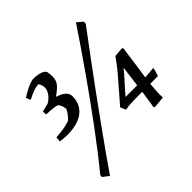

<svg xmlns="http://www.w3.org/2000/svg" viewBox="-207 -901 1204 1204"><g transform="rotate(-45 395.5 -299.0)"><path d="M96 -253Q81 -253 65 -254.5Q49 -256 33 -258L37 -292Q72 -294 102 -298.5Q132 -303 160 -313Q171 -322 181.5 -335Q192 -348 199 -359.5Q206 -371 206 -375Q206 -386 200.5 -402Q195 -418 185 -428Q168 -433 143 -435.5Q118 -438 96 -438L91 -444V-466L147 -480Q163 -489 176 -502Q189 -515 197.5 -531Q206 -547 206 -564Q206 -574 203 -585Q200 -596 192 -607Q176 -607 156.5 -601Q137 -595 120 -587Q103 -579 94 -574L86 -575L76 -602Q90 -611 112.5 -623.5Q135 -636 157.5 -645Q180 -654 194 -654Q210 -654 226.5 -651.5Q243 -649 257 -644Q271 -639 281 -629Q285 -625 287 -610Q289 -595 289 -578Q289 -555 281.5 -539Q274 -523 258.5 -508.5Q243 -494 218 -476L217 -471Q249 -463 269.5 -445.5Q290 -428 290 -402Q290 -355 267 -321.5Q244 -288 200.5 -270.5Q157 -253 96 -253ZM103 117 62 86 64 69Q105 20 151.5 -40Q198 -100 247.5 -166.5Q297 -233 348 -304Q399 -375 449 -446Q499 -517 545.5 -585.5Q592 -654 633 -715L671 -683L670 -665Q611 -586 546.5 -499.5Q482 -413 418 -325Q354 -237 295 -155Q236 -73 186.5 -3Q137 67 103 117ZM608 11 601 5 619 -113Q577 -113 549.5 -112.5Q522 -112 503.5 -110.5Q485 -109 468 -105L452 -142Q484 -180 520.5 -221Q557 -262 593 -305Q629 -348 659 -391L722 -396L728 -388Q725 -368 721 -338.5Q717 -309 712.5 -276Q708 -243 703.5 -213.5Q699 -184 696 -164Q712 -164 732 -166Q752 -168 769 -170L773 -167Q772 -158 767.5 -142Q763 -126 758 -113H690Q689 -102 687.5 -86.5Q686 -71 685 -54Q684 -37 684 -22Q684 -7 685 4ZM522 -164H625L643 -303Q617 -270 584.5 -235Q552 -200 522 -164Z"/></g></svg>

Font: Labrada Medium
Style: Italic
Weight: 500
Italic angle: -7°
Designer: Mercedes Jáuregui
Foundry: Omnibus-Type Team
Version: Version 1.000